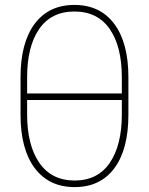

<svg xmlns="http://www.w3.org/2000/svg" viewBox="-20 -741 598 771"><path d="M279.8 10.3Q176.8 10.3 119.6 -65.7Q62.5 -141.6 62.5 -280.3V-430.7Q62.5 -569.3 119.1 -645.3Q175.8 -721.2 278.8 -721.2Q381.8 -721.2 438.7 -645.3Q495.6 -569.3 495.6 -430.7V-280.3Q495.6 -141.1 439.2 -65.4Q382.8 10.3 279.8 10.3ZM279.8 -16.1Q372.1 -16.1 420.7 -86.9Q469.2 -157.7 469.2 -281.2V-339.4H88.9V-281.2Q88.9 -158.2 137.9 -87.2Q187 -16.1 279.8 -16.1ZM88.9 -365.7H469.2V-430.7Q469.2 -554.7 420.4 -624.8Q371.6 -694.8 278.8 -694.8Q186 -694.8 137.5 -624.8Q88.9 -554.7 88.9 -430.7Z"/></svg>

Font: Roboto Slab LO Thin
Style: Regular
Weight: 250
Designer: Google
Version: Version 2.00;September 28, 2018;FontCreator 11.5.0.2427 64-b